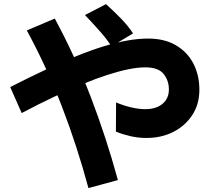

<svg xmlns="http://www.w3.org/2000/svg" viewBox="-20 -850 1040 945"><path d="M700.7 -171Q660.8 -171 623.3 -179.5Q585.8 -188 550.5 -202L551.3 -345.8Q590.8 -329.3 627.7 -321Q664.7 -312.7 694.8 -312.7Q731.3 -312.7 757.1 -324.6Q782.8 -336.5 797.1 -358.2Q811.3 -380 811.3 -409Q811.3 -453.8 785.2 -486.2Q759 -518.5 695 -518.5Q658.2 -518.5 611.5 -509Q564.8 -499.5 508.4 -481.3Q452 -463.2 386.1 -435.8Q320.2 -408.5 245.1 -373.1Q170 -337.7 86.7 -293.5L30.3 -421.5Q120.3 -467.3 200.8 -505.2Q281.3 -543.2 352.4 -572.2Q423.5 -601.3 486.4 -620.8Q549.3 -640.3 604.9 -650.2Q660.5 -660.2 709.2 -660.2Q789.2 -660.2 845.4 -627.4Q901.7 -594.7 931.5 -537.7Q961.3 -480.7 961.3 -408.2Q961.3 -337.5 926.7 -284.2Q892 -230.8 833.3 -200.9Q774.7 -171 700.7 -171ZM415.3 75.7Q359.7 -130.7 285.2 -324.4Q210.7 -518.2 112 -700.3L249.7 -758.7Q350.3 -572.3 426.7 -372.8Q503 -173.3 560.3 36.3ZM528.7 -622Q506 -657.3 470.8 -697.1Q435.7 -736.8 398.2 -776L501.7 -829.7Q540 -795.3 576.1 -758.1Q612.2 -720.8 634.8 -685.5Z"/></svg>

Font: Murecho Thin
Style: Regular
Weight: 100
Designer: Neil Summerour
Foundry: Positype
Version: Version 1.010